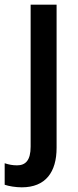

<svg xmlns="http://www.w3.org/2000/svg" viewBox="-60 -561 334 821"><path d="M33 240C135 240 182 175 182 71V-541H71V66C71 125 49 146 13 146C-6 146 -22 143 -40 137V229C-23 235 7 240 33 240Z"/></svg>

Font: Noto Sans UI SemiCondensed Medium
Style: Regular
Weight: 500
Width: 4
Designer: Monotype Design Team
Foundry: Monotype Imaging Inc.
Version: Version 1.901